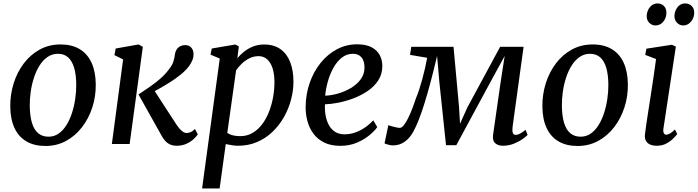

<svg xmlns="http://www.w3.org/2000/svg" viewBox="-20 -822 3983 1096"><path d="M325.5 -568.3Q390.2 -568.3 434.7 -541.6Q479.2 -514.9 502.6 -463.9Q526 -412.9 526.6 -339.9Q527.4 -271.8 507 -208.9Q486.6 -146 448.5 -96.3Q410.3 -46.6 357.3 -17.7Q304.2 11.3 239.6 11.3Q175.5 11.3 130.8 -14.9Q86 -41.1 62.7 -91.4Q39.3 -141.7 38.6 -213.4Q37.9 -282.6 57.9 -346.3Q77.9 -410 115.8 -460Q153.7 -510.1 206.9 -539.2Q260.1 -568.3 325.5 -568.3ZM310.5 -514.9Q277.4 -514.9 251.3 -496.8Q225.2 -478.7 205.8 -448.1Q186.5 -417.4 173.9 -378.8Q161.3 -340.1 155.4 -298.6Q149.5 -257.1 149.9 -217.5Q150.6 -159.7 162.5 -120.5Q174.4 -81.3 198 -61.5Q221.6 -41.7 256.8 -41.7Q289.3 -41.7 315 -59.7Q340.6 -77.8 359.6 -108.4Q378.6 -139 391 -177.5Q403.4 -216.1 409.4 -257.7Q415.5 -299.3 415.2 -338.8Q414.7 -396.8 403 -435.8Q391.2 -474.8 368.3 -494.9Q345.5 -514.9 310.5 -514.9Z M618.5 0 682.8 -482.8 633.1 -507.4 640.4 -545.1 771.1 -568.3 795.4 -554.7 720 0ZM989.1 10Q966.8 10 950.6 2.5Q934.4 -4.9 923.2 -17.7Q912 -30.4 903.3 -45.9L770.7 -282.7Q804 -305.2 835.2 -326.6Q866.4 -348 894 -372Q921.6 -395.9 943.7 -425.1Q963.2 -449.8 969.7 -470.4Q976.1 -491 978 -508.3Q980.7 -528.4 989.4 -540.8Q998.1 -553.2 1010.6 -558.9Q1023.1 -564.6 1036 -564.6Q1058.8 -564.6 1071.3 -550.8Q1083.9 -537 1084.7 -516.1Q1085.5 -498.2 1079.2 -481.1Q1072.8 -464.1 1061.3 -447.9Q1043.3 -422.3 1013.8 -398.1Q984.3 -374 951.5 -353.3Q918.7 -332.6 889.6 -316.4Q860.4 -300.2 842.7 -290.2L848 -325.2L989.3 -107.7Q1002.7 -87.2 1017.6 -74.9Q1032.4 -62.7 1044.9 -62.7Q1054.6 -62.7 1066.4 -67.1Q1078.2 -71.6 1092.8 -85.7L1109.2 -55.1Q1101.2 -42.4 1084.4 -27.1Q1067.6 -11.9 1043.3 -0.9Q1019.1 10 989.1 10Z M1133.6 254 1234.5 -487.8 1181.5 -510.1 1188.8 -545.1 1323 -568 1343.4 -557.4 1334.9 -489.7Q1350.8 -509.3 1373.4 -527.2Q1396.1 -545.1 1424.7 -556.6Q1453.3 -568 1487.2 -568Q1543.7 -568 1580.9 -541.5Q1618.2 -514.9 1636.6 -467.3Q1655.1 -419.7 1655.1 -356Q1655.1 -304.9 1641.3 -252.8Q1627.5 -200.8 1600.8 -153.6Q1574.1 -106.5 1535.7 -69.6Q1497.4 -32.7 1447.7 -11.3Q1398.1 10 1338.6 10Q1322.2 10 1303.9 7Q1285.7 3.9 1268.7 0.5L1233.7 254ZM1277.4 -62.9Q1292.5 -53.1 1311.2 -49Q1330 -44.8 1350.9 -44.8Q1390.8 -44.8 1422.2 -63.5Q1453.6 -82.1 1477.1 -113.7Q1500.6 -145.2 1516.1 -185.2Q1531.5 -225.2 1539.1 -268.4Q1546.6 -311.7 1546.6 -352.9Q1546.6 -398.9 1535.9 -432.2Q1525.1 -465.5 1505 -483.5Q1484.9 -501.5 1456.1 -501.5Q1427.7 -501.5 1403 -488.9Q1378.3 -476.3 1359.2 -457.6Q1340.1 -438.9 1327.7 -420.8Z M2133.5 -96.4Q2119.9 -76.3 2090.1 -51.2Q2060.4 -26.1 2017.8 -7.8Q1975.3 10.5 1922.9 10.5Q1868.5 10.5 1830.3 -8.5Q1792.1 -27.5 1768.6 -59.8Q1745.1 -92 1734.6 -131.9Q1724.1 -171.7 1724.7 -212.8Q1725.5 -285.4 1748.1 -349.7Q1770.7 -414 1810.4 -463.2Q1850.2 -512.5 1903.4 -540.8Q1956.5 -569.1 2018.8 -569.1Q2068 -569.1 2099.6 -553Q2131.2 -536.9 2146.6 -509.1Q2162.1 -481.3 2162.4 -446.8Q2162.9 -399.7 2139.7 -363.8Q2116.5 -328 2078.5 -302.4Q2040.5 -276.7 1996.2 -260.1Q1951.9 -243.6 1909.2 -235.4Q1866.5 -227.2 1835 -226.6Q1833.2 -194.9 1838.4 -164.5Q1843.5 -134.1 1856.7 -109.3Q1869.8 -84.6 1892 -70Q1914.2 -55.3 1946.5 -55.3Q1977.3 -55.3 2006.3 -65.2Q2035.3 -75.2 2061.8 -93.1Q2088.3 -111.1 2110.9 -135.3ZM1995.1 -515Q1958.3 -515 1930.1 -492.1Q1901.9 -469.2 1882.1 -432.8Q1862.3 -396.4 1850.9 -354.9Q1839.5 -313.4 1836.3 -275.8Q1870.5 -276.8 1909.6 -288Q1948.7 -299.2 1983.3 -319.7Q2017.8 -340.3 2039.4 -369.8Q2061 -399.3 2060.6 -437.6Q2060.1 -476.2 2042.7 -495.6Q2025.4 -515 1995.1 -515Z M2850.4 10Q2823.5 10 2806.8 -4.5Q2790 -19 2794.9 -54L2838.1 -355.5L2860.9 -502.6L2781 -356.5L2584.7 7H2526L2488.2 -351.3L2475 -502.6Q2456.3 -422.9 2438.6 -356Q2420.8 -289 2404 -235.1Q2387.3 -181.1 2371.1 -139.9Q2354.9 -98.7 2339.4 -70.3Q2319.1 -33.2 2289.7 -12.6Q2260.4 8 2222.9 8Q2214.9 8 2204.5 5.9Q2194.1 3.8 2185.6 0.9Q2177 -2 2175 -4L2197 -108.1Q2200.2 -105.8 2213.4 -101.9Q2226.7 -98 2241.2 -95Q2255.7 -92 2262.1 -92Q2273.1 -92 2285.3 -107.4Q2297.5 -122.8 2309.8 -147.7Q2322.1 -172.6 2333.5 -202.2Q2344.9 -231.8 2353.9 -259.8Q2363.2 -281.4 2372.4 -309.5Q2381.6 -337.7 2390.3 -369.1Q2399 -400.5 2406.1 -432.1Q2413.2 -463.7 2418.4 -492.1L2320.6 -508.8L2327.7 -554.7L2568.8 -555L2600.5 -209.5L2605.9 -115.6L2648.3 -209.5L2834.9 -554.7H2968.8L2906 -98.2Q2904.9 -88.4 2904.9 -77.7Q2905 -67 2909.2 -59.6Q2913.3 -52.1 2923.6 -52.1Q2936.3 -52.1 2951.6 -61Q2966.9 -69.8 2980 -81.2L2991.7 -51.9Q2986.9 -45.6 2966.4 -30.6Q2946 -15.6 2915.7 -2.8Q2885.5 10 2850.4 10Z M3363 -568.3Q3427.7 -568.3 3472.2 -541.6Q3516.7 -514.9 3540.1 -463.9Q3563.5 -412.9 3564.1 -339.9Q3564.9 -271.8 3544.5 -208.9Q3524.1 -146 3486 -96.3Q3447.8 -46.6 3394.8 -17.7Q3341.7 11.3 3277.1 11.3Q3213 11.3 3168.3 -14.9Q3123.5 -41.1 3100.2 -91.4Q3076.8 -141.7 3076.1 -213.4Q3075.4 -282.6 3095.4 -346.3Q3115.4 -410 3153.3 -460Q3191.2 -510.1 3244.4 -539.2Q3297.6 -568.3 3363 -568.3ZM3348 -514.9Q3314.9 -514.9 3288.8 -496.8Q3262.7 -478.7 3243.3 -448.1Q3224 -417.4 3211.4 -378.8Q3198.8 -340.1 3192.9 -298.6Q3187 -257.1 3187.4 -217.5Q3188.1 -159.7 3200 -120.5Q3211.9 -81.3 3235.5 -61.5Q3259.1 -41.7 3294.3 -41.7Q3326.8 -41.7 3352.5 -59.7Q3378.1 -77.8 3397.1 -108.4Q3416.1 -139 3428.5 -177.5Q3440.9 -216.1 3446.9 -257.7Q3453 -299.3 3452.7 -338.8Q3452.2 -396.8 3440.5 -435.8Q3428.7 -474.8 3405.8 -494.9Q3383 -514.9 3348 -514.9Z M3729.5 10Q3707.2 10 3691.1 3.1Q3675 -3.9 3667.2 -17.9Q3659.5 -31.9 3661.4 -53.3Q3663.4 -73.7 3668.7 -108.5Q3674 -143.4 3680.8 -188.2Q3687.7 -232.9 3695.6 -283.3Q3703.5 -333.6 3711 -385.3Q3718.5 -437 3725 -485.1L3663.2 -508.7L3669.8 -544.1L3815.6 -566.6L3838 -556L3767.2 -88.8Q3764.4 -70.8 3769.3 -62Q3774.3 -53.1 3782.5 -53.1Q3792.7 -53.1 3804.3 -59.7Q3815.8 -66.2 3832.8 -82.8L3845.8 -57.2Q3841 -50.1 3825.7 -33.9Q3810.3 -17.8 3786 -3.9Q3761.6 10 3729.5 10ZM3721.1 -676.7Q3701.4 -676.7 3686 -692.1Q3670.7 -707.5 3671.6 -732.7Q3672.8 -751.9 3680.9 -767.6Q3689 -783.3 3702.6 -792.9Q3716.2 -802.4 3733.2 -802.4Q3755.8 -802.4 3770.1 -787.8Q3784.5 -773.1 3784 -748.4Q3784 -730.3 3776 -713.7Q3768 -697.2 3754 -686.9Q3739.9 -676.7 3721.1 -676.7ZM3879.4 -676.7Q3859.6 -676.7 3844.3 -692.5Q3829 -708.2 3830 -732.9Q3831.1 -751.2 3838.9 -767.1Q3846.6 -783 3860 -792.7Q3873.3 -802.4 3891 -802.4Q3914.1 -802.4 3928.8 -787.3Q3943.5 -772.1 3942.7 -748.6Q3942.5 -730.1 3934.3 -713.7Q3926 -697.3 3912 -687Q3898 -676.7 3879.4 -676.7Z"/></svg>

Font: Merriweather 7pt Light
Style: Italic
Weight: 300
Italic angle: -7.8°
Designer: Eben Sorkin
Foundry: Eben Sorkin
Version: Version 2.200;gftools[0.9.31]